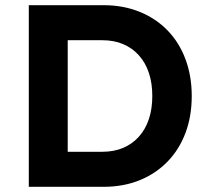

<svg xmlns="http://www.w3.org/2000/svg" viewBox="-20 -720 804 740"><path d="M91 0V-700H379Q455 -700 518 -674.5Q581 -649 626 -602.5Q671 -556 695 -491.5Q719 -427 719 -350Q719 -272 695 -208Q671 -144 626 -97.5Q581 -51 518.5 -25.5Q456 0 379 0ZM241 -110 225 -135H374Q419 -135 454.5 -150Q490 -165 515.5 -193.5Q541 -222 554 -261.5Q567 -301 567 -350Q567 -399 554 -438.5Q541 -478 515.5 -506.5Q490 -535 454.5 -550Q419 -565 374 -565H222L241 -588Z"/></svg>

Font: Readex Pro SemiBold
Style: Regular
Weight: 600
Designer: Bonnie Shaver-Troup, Thomas Jockin
Foundry: Lexend
Version: Version 1.204